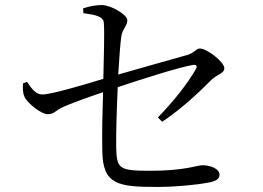

<svg xmlns="http://www.w3.org/2000/svg" viewBox="-20 -770 1040 760"><path d="M622 -288C703 -342 774 -411 816 -453C839 -476 868 -479 868 -500C868 -524 800 -578 771 -578C756 -578 749 -560 720 -552C661 -535 534 -500 448 -475C452 -540 456 -596 460 -625C464 -655 484 -667 484 -690C484 -712 419 -750 383 -750C362 -750 336 -746 309 -737L310 -718C359 -711 389 -705 391 -680C394 -640 391 -540 389 -458C321 -437 183 -396 148 -396C123 -396 107 -416 87 -446L71 -440C70 -421 70 -401 77 -387C90 -359 145 -318 168 -318C196 -318 197 -332 233 -348C275 -366 340 -389 388 -405C386 -339 383 -240 385 -171C387 -39 447 -30 604 -30C670 -30 758 -38 803 -47C830 -51 849 -60 849 -78C849 -104 809 -116 782 -116C759 -116 713 -94 574 -94C452 -94 442 -102 440 -184C439 -243 442 -337 446 -425C536 -455 689 -504 744 -513C758 -515 762 -508 755 -496C724 -441 668 -370 605 -305Z"/></svg>

Font: Noto Serif CJK JP
Style: Regular
Weight: 400
Designer: Ryoko NISHIZUKA 西塚涼子 (kana & ideographs); Frank Grießhammer (Latin, Greek & Cyrillic); Wenlong ZHANG 张文龙 (bopomofo); San
Foundry: Adobe Systems Incorporated
Version: Version 1.000;PS 1;hotconv 16.6.53;makeotf.lib2.5.65590